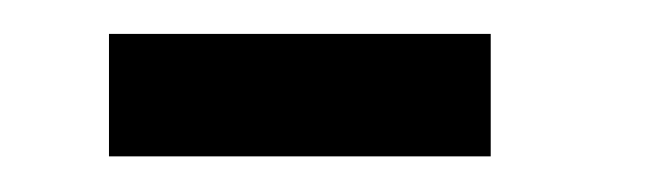

<svg xmlns="http://www.w3.org/2000/svg" viewBox="-20 -463 380 111"><path d="M43 -372.6H263.7V-443.4H43Z"/></svg>

Font: Antonio
Style: Regular
Weight: 400
Designer: Vernon Adams
Foundry: Vernon Adams
Version: Version 1.002